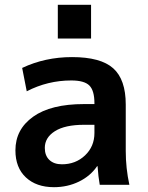

<svg xmlns="http://www.w3.org/2000/svg" viewBox="-20 -767 616 797"><path d="M279 -530Q398 -530 450 -483.5Q502 -437 502 -333V-140Q502 -69 517 0H394Q388 -33 385 -77H383Q355 -36 307.5 -13Q260 10 204 10Q131 10 87.5 -30.5Q44 -71 44 -143Q44 -230 117.5 -282.5Q191 -335 329 -335H372V-338Q372 -391 351 -412Q330 -433 276 -433Q178 -433 91 -388L72 -485Q167 -530 279 -530ZM220 -607V-747H358V-607ZM166 -153Q166 -121 185 -103Q204 -85 237 -85Q294 -85 333 -122Q372 -159 372 -215V-249H329Q250 -249 208 -222.5Q166 -196 166 -153Z"/></svg>

Font: Mplus 1p Bold
Style: Bold
Weight: 700
Version: Version 1.061